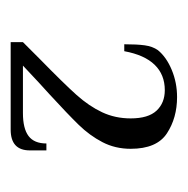

<svg xmlns="http://www.w3.org/2000/svg" viewBox="-16 -713 352 360"><g transform="rotate(90 160.0 -533.0)"><path d="M59 -400 91 -432Q137 -477 158 -500.5Q179 -524 190.5 -548.5Q202 -573 202 -602Q202 -635 187.5 -650.5Q173 -666 149 -666Q120 -666 101.5 -647Q83 -628 76 -590H63Q63 -614 65 -628.5Q67 -643 74 -653Q87 -669 111 -679Q135 -689 162 -689Q201 -689 230 -670Q259 -651 259 -602Q259 -573 246.5 -549Q234 -525 214 -504.5Q194 -484 157 -450Q139 -434 103 -400H192Q221 -400 235 -410.5Q249 -421 249 -444H262V-413Q262 -377 223 -377H59Z"/></g></svg>

Font: El Messiri Medium
Style: Regular
Weight: 500
Designer: Mohamed Gaber
Foundry: Kief Type Foundry
Version: Version 2.007